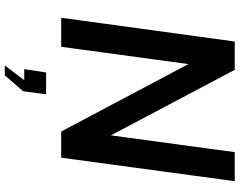

<svg xmlns="http://www.w3.org/2000/svg" viewBox="-119 -644 998 800"><g transform="rotate(90 380.0 -244.0)"><path d="M614 -723 544 -207 271 -723H153L54 0H175L247 -530L528 0H637L735 -723ZM253 235H294L360 159L373 63H282L268 154H314Z"/></g></svg>

Font: United Sans SemiBold
Style: Italic
Weight: 600
Italic angle: -8°
Designer: Pablo Impallari, Rodrigo Fuenzalida (Modified by Dan O. Williams)
Version: Version 1.000;PS 001.000;hotconv 1.0.88;makeotf.lib2.5.64775